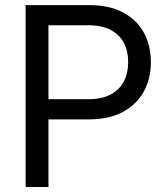

<svg xmlns="http://www.w3.org/2000/svg" viewBox="-20 -748 670 768"><path d="M82.5 0V-727.5H335.4Q417.5 -727.5 472.7 -698Q527.8 -668.5 555.7 -616.9Q583.5 -565.4 583.5 -499.5Q583.5 -433.6 555.4 -382.1Q527.3 -330.6 471.9 -300.5Q416.5 -270.5 334.5 -270.5H146V-351.1H332Q387.2 -351.1 422.9 -370.1Q458.5 -389.2 475.6 -422.9Q492.7 -456.5 492.7 -499.5Q492.7 -543 475.6 -576.2Q458.5 -609.4 422.9 -628.2Q387.2 -647 331.5 -647H173.8V0Z"/></svg>

Font: Inter 20pt
Style: Regular
Weight: 400
Version: Version 4.001;git-66647c0bb